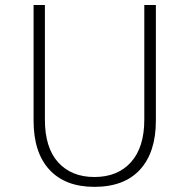

<svg xmlns="http://www.w3.org/2000/svg" viewBox="-20 -724 750 762"><path d="M113.3 -245.1V-704.1H158.2V-249Q158.2 -137.7 210.9 -79.6Q263.7 -21.5 354.5 -21.5Q447.3 -21.5 500 -80.6Q552.7 -139.6 552.7 -249V-704.1H598.6V-245.1Q598.6 -120.1 536.1 -51.3Q473.6 17.6 354.5 17.6Q239.3 17.6 176.3 -50.3Q113.3 -118.2 113.3 -245.1Z"/></svg>

Font: Gothic A1 ExtraLight
Style: Regular
Weight: 275
Designer: HanYang I&C Co.,Ltd.
Foundry: HanYang I&C Co.,Ltd.
Version: Version 2.50